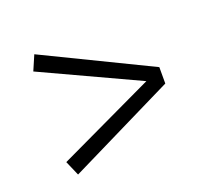

<svg xmlns="http://www.w3.org/2000/svg" viewBox="-78 -628 653 591"><g transform="rotate(-20 248.5 -332.0)"><path d="M433.1 -359.9V-306.2L85 -134.8L64 -183.1L380.9 -333L64 -480L85 -528.8Z"/></g></svg>

Font: FiraSans-Light
Style: Regular
Weight: 300
Designer: Carrois Corporate & Edenspiekermann AG
Foundry: Carrois Corporate GbR & Edenspiekermann AG
Version: Version 3.106;PS 003.106;hotconv 1.0.70;makeotf.lib2.5.58329